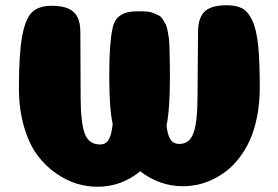

<svg xmlns="http://www.w3.org/2000/svg" viewBox="-20 -705 1060 731"><path d="M663 -157Q702 -157 717 -199.5Q732 -242 732 -338L734 -583Q734 -636 758.5 -660.5Q783 -685 843 -685Q880 -685 902.5 -673Q925 -661 941 -626Q957 -591 963 -531Q969 -471 969 -372Q969 -313 959 -262Q949 -211 932 -173Q915 -135 891.5 -104.5Q868 -74 842 -54Q816 -34 787 -20.5Q758 -7 730.5 -1.5Q703 4 677 4Q587 4 514 -53Q442 6 351 6Q312 6 273 -5.5Q234 -17 193.5 -45Q153 -73 122 -114.5Q91 -156 71.5 -222.5Q52 -289 52 -370Q52 -501 64.5 -568Q77 -635 102.5 -659Q128 -683 177 -683Q218 -683 242 -671.5Q266 -660 276 -638Q286 -616 286 -581L287 -337Q287 -241 302 -198Q317 -155 361 -155Q383 -155 394 -173.5Q405 -192 409 -233Q396 -291 396 -414Q396 -483 399 -524Q402 -565 408 -595Q414 -625 428 -638Q442 -651 459.5 -656.5Q477 -662 508 -662Q526 -662 539.5 -661Q553 -660 565 -655Q577 -650 585 -646Q593 -642 600 -631Q607 -620 611 -612Q615 -604 618.5 -586Q622 -568 623.5 -554.5Q625 -541 625.5 -514.5Q626 -488 626.5 -468.5Q627 -449 627 -413Q627 -287 614 -227Q618 -191 629 -174Q640 -157 663 -157Z"/></svg>

Font: Coiny
Style: Regular
Weight: 400
Version: Version 001.001